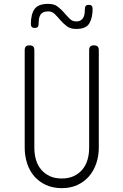

<svg xmlns="http://www.w3.org/2000/svg" viewBox="-20 -965 640 995"><path d="M108 -705Q108 -718 114 -724Q120 -730 133 -730Q146 -730 152 -724Q158 -718 158 -705V-200Q158 -166 166.5 -137Q175 -108 193 -86.5Q211 -65 237.5 -52.5Q264 -40 300 -40Q336 -40 362.5 -52.5Q389 -65 407 -86.5Q425 -108 433.5 -137Q442 -166 442 -200V-705Q442 -718 448 -724Q454 -730 467 -730Q480 -730 486 -724Q492 -718 492 -705V-200Q492 -157 479 -118.5Q466 -80 441.5 -51.5Q417 -23 381.5 -6.5Q346 10 300 10Q254 10 218 -6.5Q182 -23 157.5 -51.5Q133 -80 120.5 -118.5Q108 -157 108 -200ZM180 -840Q180 -830 175 -825Q170 -820 160 -820Q150 -820 145 -825Q140 -830 140 -840Q140 -891 159 -918Q178 -945 230 -945Q260 -945 278.5 -931Q297 -917 312 -899.5Q327 -882 341 -868Q355 -854 375 -854Q390 -854 399 -860Q408 -866 412.5 -875Q417 -884 418.5 -896Q420 -908 420 -920Q420 -930 425 -935Q430 -940 440 -940Q450 -940 455 -935Q460 -930 460 -920Q460 -873 443 -844Q426 -815 375 -815Q345 -815 326.5 -829Q308 -843 293 -860.5Q278 -878 264 -892Q250 -906 230 -906Q213 -906 203 -900.5Q193 -895 188 -885.5Q183 -876 181.5 -864Q180 -852 180 -840Z"/></svg>

Font: Maple Mono NL Thin
Style: Regular
Weight: 250
Monospace: yes
Designer: subframe7536
Version: Version 7.000